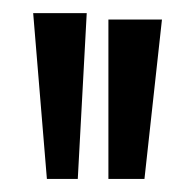

<svg xmlns="http://www.w3.org/2000/svg" viewBox="-20 -733 296 294"><path d="M99.1 -459H51.8L30.8 -712.9H112.8ZM201.2 -459H146V-703.1H228Z"/></svg>

Font: Englebert
Style: Regular
Weight: 400
Designer: Astigmatic (AOETI)
Foundry: Astigmatic (AOETI)
Version: Version 1.000